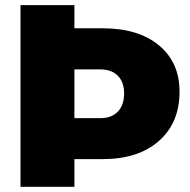

<svg xmlns="http://www.w3.org/2000/svg" viewBox="-20 -721 734 741"><path d="M377 -611.8Q513.7 -611.8 593.3 -546.1Q672.9 -480.5 672.9 -367.2Q672.9 -247.1 593.3 -177Q513.7 -106.9 377 -106.9H267.1V0H59.1V-701.2H267.1V-611.8ZM368.2 -265.1Q411.1 -265.1 435.1 -290.5Q459 -315.9 459 -360.8Q459 -403.8 434.8 -428.5Q410.6 -453.1 368.2 -453.1H267.1V-265.1Z"/></svg>

Font: Montserrat-Arabic ExtraBold
Style: Regular
Weight: 800
Designer: Mohamed Gaber
Foundry: Kief Type Foundry
Version: Version 5.008;PS 005.008;hotconv 1.0.88;makeotf.lib2.5.64775